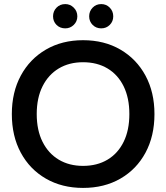

<svg xmlns="http://www.w3.org/2000/svg" viewBox="-20 -909 814 941"><path d="M387 12Q284 12 205 -33.5Q126 -79 82 -160.5Q38 -242 38 -350Q38 -457 82 -538.5Q126 -620 205 -666Q284 -712 387 -712Q491 -712 570 -666Q649 -620 693 -538.5Q737 -457 737 -350Q737 -242 693 -160.5Q649 -79 570 -33.5Q491 12 387 12ZM387 -96Q456 -96 507 -126.5Q558 -157 586 -214Q614 -271 614 -350Q614 -429 586 -486Q558 -543 507 -573.5Q456 -604 387 -604Q319 -604 268 -573.5Q217 -543 188.5 -486Q160 -429 160 -350Q160 -271 188.5 -214Q217 -157 268 -126.5Q319 -96 387 -96ZM300 -770Q274 -770 257 -787Q240 -804 240 -829Q240 -854 257 -871.5Q274 -889 300 -889Q324 -889 341.5 -871.5Q359 -854 359 -829Q359 -804 341.5 -787Q324 -770 300 -770ZM476 -770Q451 -770 434 -787Q417 -804 417 -829Q417 -854 434 -871.5Q451 -889 476 -889Q501 -889 518 -871.5Q535 -854 535 -829Q535 -804 518 -787Q501 -770 476 -770Z"/></svg>

Font: DM Sans 9pt 36pt SemiBold
Style: Regular
Weight: 600
Version: Version 4.004;gftools[0.9.30]